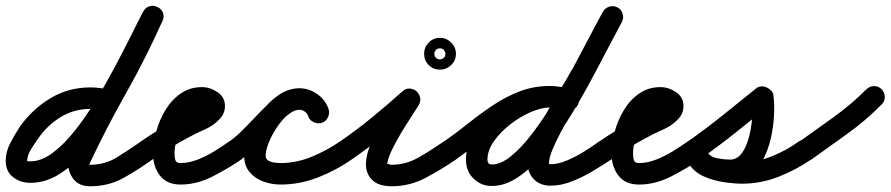

<svg xmlns="http://www.w3.org/2000/svg" viewBox="-49 -602 3108 670"><path d="M339 -287Q354 -283 361.5 -269.5Q369 -256 365 -241Q361 -226 347.5 -218.5Q334 -211 319 -215Q292 -222 267 -222Q209 -222 162 -193Q115 -164 83 -117Q73 -103 59.5 -81.5Q46 -60 46 -41Q46 -41 45.5 -40Q45 -39 57 -39Q95 -39 134 -68Q173 -97 211 -144.5Q249 -192 284 -249.5Q319 -307 350.5 -366Q382 -425 407.5 -476.5Q433 -528 451 -562Q451 -562 451 -562Q451 -562 451 -562Q458 -575 473 -579.5Q488 -584 502 -577Q515 -570 519.5 -555Q524 -540 517 -526Q495 -484 466.5 -427Q438 -370 404 -306.5Q370 -243 331 -182.5Q292 -122 248 -72.5Q204 -23 156.5 6.5Q109 36 57 36Q22 36 -3.5 16Q-29 -4 -29 -41Q-29 -73 -12.5 -104Q4 -135 21 -161Q65 -222 127.5 -259.5Q190 -297 267 -297Q302 -297 339 -287Q339 -287 339 -287Q339 -287 339 -287ZM450 -559Q456 -574 470.5 -579.5Q485 -585 499 -578Q514 -572 519.5 -557.5Q525 -543 518 -529Q460 -399 389.5 -274.5Q319 -150 259 -21Q259 -20 261 -29Q263 -38 263 -37Q263 -25 263 -26Q263 -27 265 -27Q317 -27 359 -53Q401 -79 441 -107Q441 -107 441 -107Q441 -107 441 -107Q454 -117 469 -114.5Q484 -112 493 -99Q503 -86 500.5 -71Q498 -56 485 -47Q434 -10 382 19Q330 48 265 48Q227 48 207.5 23Q188 -2 188 -37Q188 -38 189 -45Q191 -52 191 -53Q251 -182 321 -306Q391 -430 450 -559Q450 -559 450 -559Q450 -559 450 -559Z M484 -46Q472 -37 456.5 -40Q441 -43 432 -56Q423 -68 426 -83.5Q429 -99 442 -108Q491 -142 542.5 -170Q594 -198 646 -226Q654 -231 659 -234Q662 -236 662 -236Q661 -234 661 -232Q661 -239 661.5 -232Q662 -225 662 -224Q664 -220 662.5 -221.5Q661 -223 656 -223Q632 -223 614 -206Q596 -189 584 -163.5Q572 -138 566 -111.5Q560 -85 560 -66Q560 -53 563 -43Q566 -33 581 -33Q610 -33 640.5 -45Q671 -57 699.5 -74.5Q728 -92 750 -108Q763 -117 778.5 -114Q794 -111 803 -99Q812 -86 809 -70.5Q806 -55 794 -46Q749 -15 693.5 13.5Q638 42 581 42Q533 42 509 10.5Q485 -21 485 -66Q485 -102 496 -142.5Q507 -183 528.5 -218.5Q550 -254 582 -276Q614 -298 656 -298Q684 -298 710 -280.5Q736 -263 736 -232Q736 -204 715 -184Q695 -163 664 -149.5Q633 -136 608 -122Q576 -105 545 -86Q514 -67 484 -46Q484 -46 484 -46Q484 -46 484 -46Z M793 -46Q781 -37 765.5 -40Q750 -43 741 -56Q732 -68 735 -83.5Q738 -99 751 -108Q778 -127 807 -157.5Q836 -188 867 -219.5Q898 -251 930.5 -272.5Q963 -294 996 -294Q1030 -294 1059 -273Q1088 -252 1098 -220Q1098 -220 1098 -220Q1098 -220 1098 -220Q1102 -205 1094.5 -191Q1087 -177 1073 -173Q1058 -169 1044 -176.5Q1030 -184 1026 -198Q1023 -207 1014 -213Q1005 -219 996 -219Q980 -219 962 -206Q944 -193 926.5 -174Q909 -155 893.5 -137Q878 -119 868 -108Q850 -91 831.5 -75.5Q813 -60 793 -46Q793 -46 793 -46Q793 -46 793 -46ZM1098 -220Q1102 -205 1094.5 -191Q1087 -177 1073 -173Q1058 -169 1044 -176.5Q1030 -184 1026 -198Q1023 -207 1014 -213Q1005 -219 996 -219Q975 -219 954.5 -201Q934 -183 916.5 -156.5Q899 -130 888.5 -103.5Q878 -77 878 -59Q878 -47 887.5 -41.5Q897 -36 909.5 -34.5Q922 -33 930 -33Q985 -33 1038.5 -55Q1092 -77 1137 -108Q1137 -108 1137 -108Q1137 -108 1137 -108Q1149 -117 1164.5 -114Q1180 -111 1189 -98Q1198 -86 1195 -70.5Q1192 -55 1179 -46Q1125 -8 1061 17Q997 42 930 42Q899 42 870 31.5Q841 21 822 -1.5Q803 -24 803 -59Q803 -93 819 -133Q835 -173 862 -210Q889 -247 923.5 -270.5Q958 -294 996 -294Q1030 -294 1059 -273Q1088 -252 1098 -220Q1098 -220 1098 -220Q1098 -220 1098 -220Z M1179 -46Q1167 -37 1151.5 -40Q1136 -43 1127 -56Q1118 -68 1121 -83.5Q1124 -99 1137 -108Q1194 -147 1249 -192Q1304 -237 1355 -283Q1367 -294 1380.5 -293Q1394 -292 1404 -284Q1414 -275 1417 -262Q1420 -249 1412 -235Q1392 -203 1371.5 -171.5Q1351 -140 1333 -107Q1325 -92 1317.5 -76.5Q1310 -61 1305 -44Q1304 -40 1302.5 -33.5Q1301 -27 1301 -29Q1303 -32 1308 -29.5Q1313 -27 1317 -27Q1368 -27 1413.5 -53.5Q1459 -80 1499 -108Q1499 -108 1499 -108Q1499 -108 1499 -108Q1512 -117 1527.5 -114Q1543 -111 1552 -99Q1561 -86 1558 -70.5Q1555 -55 1543 -46Q1492 -11 1436.5 18.5Q1381 48 1317 48Q1297 48 1278 42.5Q1259 37 1245 21Q1227 -1 1228 -31Q1229 -61 1242.5 -94.5Q1256 -128 1275.5 -161.5Q1295 -195 1315 -224.5Q1335 -254 1348 -275Q1356 -288 1370.5 -286.5Q1385 -285 1397 -275Q1409 -266 1413 -252Q1417 -238 1405 -227Q1352 -179 1295 -133Q1238 -87 1179 -46Q1179 -46 1179 -46Q1179 -46 1179 -46ZM1484 -433Q1474 -433 1469 -423Q1467 -420 1467 -417Q1467 -416 1467 -414Q1467 -414 1467 -412Q1467 -402 1477 -397Q1480 -395 1483 -395Q1484 -395 1486 -395Q1488 -395 1489 -395Q1492 -395 1495 -397Q1505 -402 1505 -412Q1505 -413 1506 -414Q1506 -416 1505 -417Q1505 -420 1503 -423Q1498 -433 1488 -433Q1487 -433 1486 -434Q1486 -433 1484 -433ZM1431 -414Q1431 -437 1447 -453.5Q1463 -470 1486 -470Q1509 -470 1525.5 -453.5Q1542 -437 1542 -414Q1542 -391 1525.5 -375Q1509 -359 1486 -359Q1463 -359 1447 -375Q1431 -391 1431 -414Z M1490 -56Q1481 -69 1484 -84Q1487 -99 1500 -108Q1543 -138 1585 -171.5Q1627 -205 1671 -234.5Q1715 -264 1764 -283Q1813 -302 1870 -302Q1889 -302 1908 -298.5Q1927 -295 1945 -289Q1945 -289 1945 -289Q1945 -289 1945 -289Q1960 -284 1967 -270Q1974 -256 1970 -242Q1965 -227 1951 -220Q1937 -213 1923 -217Q1910 -221 1896.5 -224Q1883 -227 1870 -227Q1821 -227 1778 -208.5Q1735 -190 1695 -162Q1655 -134 1617.5 -103Q1580 -72 1542 -46Q1529 -37 1514 -40Q1499 -43 1490 -56ZM1947 -288Q1961 -283 1968 -269Q1975 -255 1969 -240Q1964 -226 1950 -219Q1936 -212 1921 -218Q1908 -223 1896 -225Q1884 -227 1870 -227Q1841 -227 1803.5 -211Q1766 -195 1731.5 -168Q1697 -141 1674.5 -109Q1652 -77 1652 -45Q1652 -35 1658 -30Q1662 -28 1667 -28Q1699 -28 1735.5 -58Q1772 -88 1809.5 -137.5Q1847 -187 1883 -246.5Q1919 -306 1951.5 -366.5Q1984 -427 2010.5 -478Q2037 -529 2055 -561Q2063 -575 2078 -579Q2093 -583 2106 -576Q2120 -568 2124 -553Q2128 -538 2121 -525Q2099 -485 2069.5 -428Q2040 -371 2005 -306.5Q1970 -242 1930.5 -179.5Q1891 -117 1847.5 -65.5Q1804 -14 1758.5 16.5Q1713 47 1667 47Q1637 47 1614 30Q1577 3 1577 -45Q1577 -93 1605 -139Q1633 -185 1678 -222Q1723 -259 1774 -280.5Q1825 -302 1870 -302Q1908 -302 1947 -288Q1947 -288 1947 -288Q1947 -288 1947 -288ZM2106 -576Q2119 -569 2123.5 -554Q2128 -539 2121 -525Q2095 -475 2068 -425Q2041 -375 2014 -324Q2014 -324 2014 -324Q2013 -323 2013 -323Q2003 -304 1985 -274.5Q1967 -245 1946.5 -210Q1926 -175 1908 -141Q1890 -107 1878.5 -79Q1867 -51 1867 -35Q1867 -29 1867 -29Q1867 -29 1873 -29Q1899 -29 1930.5 -42.5Q1962 -56 1991.5 -74.5Q2021 -93 2041 -108Q2054 -117 2069.5 -114Q2085 -111 2094 -99Q2103 -86 2100 -70.5Q2097 -55 2085 -46Q2056 -27 2020.5 -5.5Q1985 16 1946.5 31Q1908 46 1873 46Q1836 46 1814 23.5Q1792 1 1792 -35Q1792 -66 1809.5 -109Q1827 -152 1853 -198.5Q1879 -245 1905 -287.5Q1931 -330 1948 -361Q1948 -361 1948 -360Q1948 -360 1948 -360Q1975 -410 2001.5 -460Q2028 -510 2055 -561Q2062 -574 2077 -578.5Q2092 -583 2106 -576Z M2084 -46Q2072 -37 2056.5 -40Q2041 -43 2032 -56Q2023 -68 2026 -83.5Q2029 -99 2042 -108Q2091 -142 2142.5 -170Q2194 -198 2246 -226Q2254 -231 2259 -234Q2262 -236 2262 -236Q2261 -234 2261 -232Q2261 -239 2261.5 -232Q2262 -225 2262 -224Q2264 -220 2262.5 -221.5Q2261 -223 2256 -223Q2232 -223 2214 -206Q2196 -189 2184 -163.5Q2172 -138 2166 -111.5Q2160 -85 2160 -66Q2160 -53 2163 -43Q2166 -33 2181 -33Q2210 -33 2240.5 -45Q2271 -57 2299.5 -74.5Q2328 -92 2350 -108Q2363 -117 2378.5 -114Q2394 -111 2403 -99Q2412 -86 2409 -70.5Q2406 -55 2394 -46Q2349 -15 2293.5 13.5Q2238 42 2181 42Q2133 42 2109 10.5Q2085 -21 2085 -66Q2085 -102 2096 -142.5Q2107 -183 2128.5 -218.5Q2150 -254 2182 -276Q2214 -298 2256 -298Q2284 -298 2310 -280.5Q2336 -263 2336 -232Q2336 -204 2315 -184Q2295 -163 2264 -149.5Q2233 -136 2208 -122Q2176 -105 2145 -86Q2114 -67 2084 -46Q2084 -46 2084 -46Q2084 -46 2084 -46Z M2341 -56Q2332 -68 2335 -83.5Q2338 -99 2351 -108Q2412 -151 2471.5 -198.5Q2531 -246 2589 -293Q2597 -300 2607 -300.5Q2617 -301 2626 -297Q2635 -293 2642 -286Q2649 -279 2650 -269Q2654 -239 2652 -199.5Q2650 -160 2641 -120Q2632 -80 2614 -45.5Q2596 -11 2567 9.5Q2538 30 2498 30Q2460 30 2420.5 18Q2381 6 2357 -27Q2347 -43 2351 -57.5Q2355 -72 2366 -80Q2378 -88 2393 -87Q2408 -86 2419 -71Q2429 -56 2452.5 -48.5Q2476 -41 2501 -38.5Q2526 -36 2542 -36Q2594 -36 2645.5 -57Q2697 -78 2738 -108Q2738 -108 2738 -108Q2738 -108 2738 -108Q2751 -117 2766 -114Q2781 -111 2791 -99Q2800 -86 2797 -71Q2794 -56 2782 -46Q2731 -10 2668.5 14.5Q2606 39 2542 39Q2512 39 2476 33.5Q2440 28 2408 14Q2376 0 2357 -27Q2347 -43 2351 -57.5Q2355 -72 2366 -80Q2378 -88 2393 -87Q2408 -86 2419 -71Q2430 -54 2455 -49.5Q2480 -45 2498 -45Q2520 -45 2535 -62Q2550 -79 2559 -105.5Q2568 -132 2572.5 -162Q2577 -192 2577.5 -218.5Q2578 -245 2576 -260Q2575 -269 2587 -269Q2599 -269 2613 -263Q2626 -258 2635 -250Q2644 -242 2637 -236Q2578 -187 2517 -138.5Q2456 -90 2393 -46Q2381 -37 2365.5 -40Q2350 -43 2341 -56Z M2729 -54Q2720 -67 2723 -82Q2726 -97 2738 -106Q2799 -149 2860.5 -193.5Q2922 -238 2974 -290Q2974 -290 2974 -290Q2974 -290 2974 -290Q2985 -301 3000.5 -301.5Q3016 -302 3027 -291Q3038 -280 3038.5 -264.5Q3039 -249 3028 -238Q2973 -182 2909 -136Q2845 -90 2782 -45Q2769 -36 2753.5 -38.5Q2738 -41 2729 -54Z"/></svg>

Font: FRB American Cursive Guidelines Arrows Extrabold
Style: Bold Italic
Weight: 800
Italic angle: -25°
Version: Version 2.0;Modular Font Editor K font №1